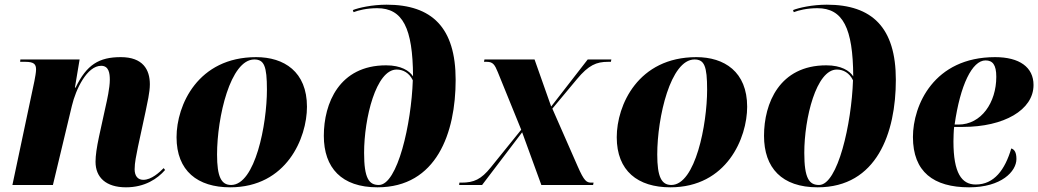

<svg xmlns="http://www.w3.org/2000/svg" viewBox="-20 -790 4434 820"><path d="M518 10C599 10 653 -27 685 -64L679 -72C661 -54 627 -22 592 -22C569 -22 555 -38 555 -67C555 -96 562 -126 569 -162L602 -315C609 -350 620 -395 620 -430C620 -493 590 -546 496 -546C403 -546 350 -514 303 -416H300L320 -536H67L66 -526H88C126 -526 134 -515 134 -493C134 -481 130 -460 127 -444L33 0H206L287 -338C304 -410 352 -509 412 -509C445 -509 449 -477 449 -449C449 -415 437 -361 431 -335L403 -207C393 -160 388 -126 388 -99C388 -32 433 10 518 10Z M963 10C1204 10 1291 -201 1291 -334C1291 -484 1193 -546 1074 -546C825 -546 734 -341 734 -204C734 -60 824 10 963 10ZM967 0C925 0 907 -35 907 -130C907 -290 964 -536 1066 -536C1108 -536 1120 -508 1120 -407C1120 -259 1070 0 967 0Z M1592 10C1845 10 1926 -223 1926 -449C1926 -672 1825 -770 1631 -770C1570 -770 1512 -757 1487 -747L1490 -738C1511 -746 1546 -755 1591 -755C1700 -755 1743 -670 1744 -464C1728 -488 1693 -511 1629 -511C1429 -511 1363 -349 1363 -210C1363 -73 1439 10 1592 10ZM1598 0C1556 0 1535 -28 1535 -137C1535 -285 1586 -493 1674 -493C1701 -493 1728 -479 1743 -447C1737 -262 1678 0 1598 0Z M1941 0H2039L2210 -225L2292 0H2513L2515 -10H2506C2485 -10 2475 -16 2447 -80L2339 -326L2444 -452C2494 -512 2527 -526 2577 -526H2589L2591 -536H2490L2334 -335L2263 -536H2049L2047 -526H2059C2085 -526 2093 -514 2106 -482L2206 -236L2076 -75C2035 -24 2004 -10 1951 -10H1942Z M2843 10C3084 10 3171 -201 3171 -334C3171 -484 3073 -546 2954 -546C2705 -546 2614 -341 2614 -204C2614 -60 2704 10 2843 10ZM2847 0C2805 0 2787 -35 2787 -130C2787 -290 2844 -536 2946 -536C2988 -536 3000 -508 3000 -407C3000 -259 2950 0 2847 0Z M3472 10C3725 10 3806 -223 3806 -449C3806 -672 3705 -770 3511 -770C3450 -770 3392 -757 3367 -747L3370 -738C3391 -746 3426 -755 3471 -755C3580 -755 3623 -670 3624 -464C3608 -488 3573 -511 3509 -511C3309 -511 3243 -349 3243 -210C3243 -73 3319 10 3472 10ZM3478 0C3436 0 3415 -28 3415 -137C3415 -285 3466 -493 3554 -493C3581 -493 3608 -479 3623 -447C3617 -262 3558 0 3478 0Z M4119 10C4257 10 4321 -58 4321 -111C4321 -140 4312 -152 4299 -156C4272 -65 4226 -2 4147 -2C4087 -2 4052 -51 4052 -186C4052 -197 4053 -235 4055 -248H4093C4267 -248 4394 -320 4394 -427C4394 -503 4334 -546 4230 -546C3968 -546 3879 -340 3879 -205C3879 -56 3967 10 4119 10ZM4073 -258H4057C4081 -427 4132 -532 4189 -532C4219 -532 4235 -514 4235 -462C4235 -352 4171 -258 4073 -258Z"/></svg>

Font: Noto Serif Display ExtraBold
Style: Italic
Weight: 800
Italic angle: -12°
Designer: Monotype Design Team
Foundry: Monotype Imaging Inc.
Version: Version 2.009